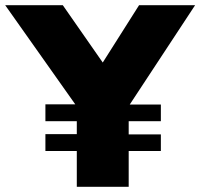

<svg xmlns="http://www.w3.org/2000/svg" viewBox="-35 -720 772 740"><path d="M261 0V-138H140V-203H261V-253H140V-318H255L-15 -700H207L361 -479L501 -700H717L465 -317H585V-253H461V-202H585V-138H461V0Z"/></svg>

Font: Mach ExtraBold
Style: Regular
Weight: 800
Version: Version 1.002